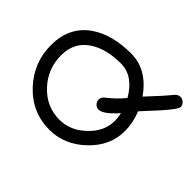

<svg xmlns="http://www.w3.org/2000/svg" viewBox="-237 -938 1351 1351"><g transform="rotate(-45 438.0 -263.0)"><path d="M803.7 213.9Q782.2 213.9 688 130.4L571.3 23.4Q488.8 56.6 407.7 56.6Q260.7 56.6 149.2 -60.5Q37.6 -177.7 37.6 -325.7Q37.6 -500 167.5 -621.6Q294.4 -739.7 467.8 -739.7Q650.4 -739.7 744.6 -603Q824.7 -485.8 824.7 -299.8Q824.7 -138.2 666.5 -27.8L772.9 70.3L835.9 124Q854.5 141.6 854.5 162.1Q854.5 182.1 839.6 198Q824.7 213.9 803.7 213.9ZM467.8 -638.7Q334 -638.7 237.3 -549.3Q137.7 -457.5 137.7 -325.7Q137.7 -218.8 220.2 -132.3Q303.2 -44.4 407.7 -44.4Q441.4 -44.4 477.1 -52.7Q382.8 -134.8 382.8 -182.1Q382.8 -203.6 398.7 -217.8Q414.6 -231.9 434.1 -231.9Q457.5 -231.9 475.6 -208.5Q523.9 -145.5 585 -95.7Q724.1 -176.8 724.1 -299.8Q724.1 -444.8 665 -535.2Q597.7 -638.7 467.8 -638.7Z"/></g></svg>

Font: Righma Çiddhi
Style: Regular
Weight: 400
Designer: R.S. Wihananto
Foundry: R.S. Wihananto
Version: Version 2.0.1